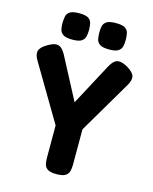

<svg xmlns="http://www.w3.org/2000/svg" viewBox="-133 -992 868 1090"><g transform="rotate(15 301.0 -447.0)"><path d="M536 -682Q573 -660 579 -637.5Q585 -615 565 -582L383 -273V-65Q383 -46 379 -28.5Q375 -11 359 0Q343 11 306 11Q269 11 253 0Q237 -11 233.5 -29Q230 -47 230 -67V-255L37 -581Q16 -615 22.5 -638Q29 -661 66 -682Q93 -698 111.5 -700Q130 -702 144 -690.5Q158 -679 171 -655L300 -410L431 -655Q445 -680 458.5 -690.5Q472 -701 491 -699Q510 -697 536 -682ZM411 -750Q372 -750 356 -761.5Q340 -773 336.5 -791Q333 -809 333 -829Q333 -848 336.5 -865.5Q340 -883 356.5 -894Q373 -905 411 -905Q450 -905 466 -894Q482 -883 485.5 -864.5Q489 -846 489 -827Q489 -809 485.5 -791Q482 -773 466 -761.5Q450 -750 411 -750ZM195 -750Q156 -750 140 -761.5Q124 -773 120.5 -791Q117 -809 117 -829Q118 -848 121 -865.5Q124 -883 140.5 -894Q157 -905 196 -905Q234 -905 250 -894Q266 -883 269.5 -864.5Q273 -846 273 -827Q273 -809 269.5 -791Q266 -773 250 -761.5Q234 -750 195 -750Z"/></g></svg>

Font: Fredoka SemiCondensed SemiBold
Style: Regular
Weight: 600
Width: 4
Designer: Ben Nathan
Foundry: Milena B. Brandão, Ben Nathan
Version: Version 2.001